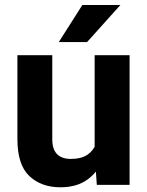

<svg xmlns="http://www.w3.org/2000/svg" viewBox="-20 -753 600 782"><path d="M365.5 -528.3H507.8V0H374.3L365.5 -126.8ZM424.2 -237.3Q424.2 -166.1 402.7 -110.4Q381.2 -54.6 337.3 -22.4Q293.4 9.8 226.3 9.8Q148 9.8 99.5 -36Q50.9 -81.7 50.9 -186.6V-528.3H192.9V-185.6Q192.9 -156.5 202.4 -138.9Q211.9 -121.3 228.9 -113.5Q245.8 -105.7 267.3 -105.7Q311.1 -105.7 336.2 -122.8Q361.2 -139.8 371.8 -169.6Q382.3 -199.3 382.3 -236.3ZM315.4 -732.7H470.4L334.7 -581.7H219.5Z"/></svg>

Font: Heebo
Style: Regular
Weight: 400
Designer: Oded Ezer
Foundry: Ezer Type House
Version: Version 3.100